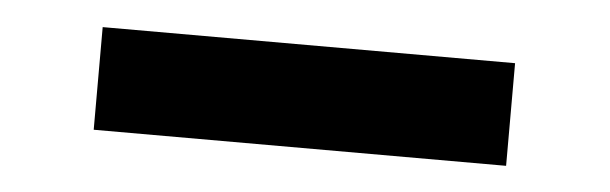

<svg xmlns="http://www.w3.org/2000/svg" viewBox="-25 -48 651 205"><g transform="rotate(5 300.0 55.0)"><path d="M521 110H79V0H521Z"/></g></svg>

Font: Iosevka Extrabold Extended
Style: Regular
Weight: 800
Width: 7
Monospace: yes
Designer: Belleve Invis
Foundry: Belleve Invis
Version: Version 32.5.0; ttfautohint (v1.8.4)